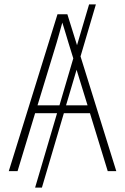

<svg xmlns="http://www.w3.org/2000/svg" viewBox="-20 -780 570 875"><path d="M20 0 242 -715H287L331 -574L386 -760H417L347 -523L510 0H471L390 -264H271L171 75H140L240 -264H140L60 0ZM238 -585 151 -300H251L314 -514L292 -585Q286 -607 278.5 -630Q271 -653 264 -677Q258 -654 251 -630.5Q244 -607 238 -585ZM281 -300H379L329 -462Z"/></svg>

Font: Noto Sans Mono Condensed ExtraLight
Style: Regular
Weight: 200
Width: 3
Designer: Monotype Design Team
Foundry: Monotype Imaging Inc.
Version: Version 2.014; ttfautohint (v1.8.4.7-5d5b)